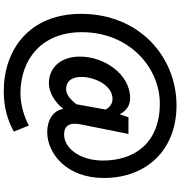

<svg xmlns="http://www.w3.org/2000/svg" viewBox="12 -804 982 1047"><g transform="rotate(90 503.5 -281.0)"><path d="M478 190C558 190 630 173 698 135L665 53C617 79 551 99 490 99C308 99 156 -13 156 -236C156 -494 349 -661 545 -661C763 -661 856 -520 856 -351C856 -221 785 -139 715 -139C662 -139 644 -173 662 -246L711 -490H620L604 -444H602C583 -482 553 -499 515 -499C385 -499 289 -358 289 -225C289 -121 349 -56 435 -56C482 -56 539 -88 572 -133H574C585 -77 637 -47 701 -47C816 -47 951 -151 951 -356C951 -589 798 -752 556 -752C286 -752 56 -545 56 -232C56 51 252 190 478 190ZM465 -150C427 -150 400 -177 400 -233C400 -306 446 -403 519 -403C544 -403 563 -391 578 -366L549 -206C517 -166 492 -150 465 -150Z"/></g></svg>

Font: Kinto Sans
Style: Bold
Weight: 700
Designer: Authors: Ryoko NISHIZUKA  (kana & ideographs); Paul D. Hunt (Latin, Greek & Cyrillic); Wenlong ZHANG  (bopomofo); Sandol
Foundry: Adobe Systems Incorporated, ookami Inc.
Version: Version 0.001